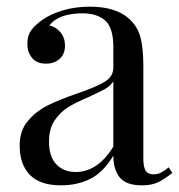

<svg xmlns="http://www.w3.org/2000/svg" viewBox="-20 -549 538 576"><path d="M39 -112Q39 -157 63.5 -186Q88 -215 121.5 -232Q155 -249 210 -268Q266 -287 293 -303Q320 -319 320 -346V-408Q320 -466 295.5 -487.5Q271 -509 227 -509Q157 -509 128 -473Q148 -468 161.5 -452Q175 -436 175 -412Q175 -387 159 -372.5Q143 -358 118 -358Q90 -358 76 -375.5Q62 -393 62 -418Q62 -442 73.5 -458Q85 -474 108 -490Q132 -507 169 -518Q206 -529 250 -529Q328 -529 368 -492Q393 -469 401.5 -436.5Q410 -404 410 -351V-73Q410 -48 417 -37Q424 -26 441 -26Q453 -26 463.5 -31.5Q474 -37 486 -47L497 -30Q471 -10 452.5 -1.5Q434 7 406 7Q358 7 339 -17Q320 -41 320 -82Q290 -32 251 -12.5Q212 7 163 7Q100 7 69.5 -24.5Q39 -56 39 -112ZM320 -109V-305Q311 -291 295 -282Q279 -273 246 -258Q208 -242 184.5 -227.5Q161 -213 144 -188Q127 -163 127 -124Q127 -79 149 -56Q171 -33 207 -33Q273 -33 320 -109Z"/></svg>

Font: Myanmar April Display
Style: Regular
Weight: 400
Designer: Khon Soe Zaw Thu
Foundry: Myanmar OS
Version: Version 2.50 April 12, 2019